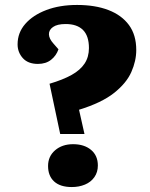

<svg xmlns="http://www.w3.org/2000/svg" viewBox="-20 -738 605 775"><path d="M180 -400Q234 -416 269 -435.5Q304 -455 321.5 -481.5Q339 -508 339 -544Q339 -593 315 -617Q291 -641 245 -641Q211 -641 194 -629Q177 -617 177.5 -599.5Q178 -582 195 -563L216 -539Q207 -513 186 -496.5Q165 -480 133 -480Q93 -480 72 -503.5Q51 -527 51 -559Q51 -606 82 -641.5Q113 -677 167 -697.5Q221 -718 291 -718Q364 -718 417.5 -697.5Q471 -677 500.5 -637Q530 -597 530 -536Q530 -492 510 -447Q490 -402 440 -362.5Q390 -323 299 -295L321 -197H223ZM174 -68Q174 -107 202.5 -131.5Q231 -156 275 -156Q320 -156 347.5 -133Q375 -110 375 -70Q375 -43 361 -23Q347 -3 323 7Q299 17 270 17Q223 17 198.5 -5.5Q174 -28 174 -68Z"/></svg>

Font: Literata 18pt ExtraBold
Style: Italic
Weight: 800
Italic angle: -2°
Designer: Latin by Veronika Burian and Jose Scaglione. Greek by Irene Vlachou. Cyrillic by Vera Evstafieva
Foundry: TypeTogether
Version: Version 3.103;gftools[0.9.29]